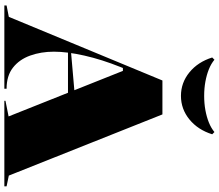

<svg xmlns="http://www.w3.org/2000/svg" viewBox="-80 -900 981 860"><g transform="rotate(90 410.0 -470.5)"><path d="M5 0V-10L56 -20L341 -708H493L767 -20L815 -10V0H432V-5L502 -19L298 -531H285L281 -521Q247 -436 229.5 -358.5Q212 -281 212 -222Q212 -164 229.5 -115.5Q247 -67 283.5 -38.5Q320 -10 378 -10V0ZM172 -285V-295L402 -315V-285ZM410 -791Q351 -791 304.5 -829Q258 -867 238 -931L248 -941Q266 -926 291 -916Q316 -906 346 -900.5Q376 -895 410 -895Q444 -895 474 -900.5Q504 -906 529 -916Q554 -926 572 -941L582 -931Q562 -867 515.5 -829Q469 -791 410 -791Z"/></g></svg>

Font: Kalnia Thin
Style: Regular
Weight: 100
Version: Version 1.105